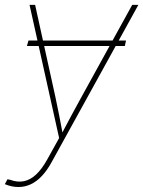

<svg xmlns="http://www.w3.org/2000/svg" viewBox="-33 -561 589 789"><path d="M484.9 -394.5 480 -372.1H77.6L84 -394.5ZM-13.2 195.8 -2.4 175.8 8.3 177.7Q38.6 189 65.2 183.6Q91.8 178.2 115.5 156Q139.2 133.8 160.6 95.2L210 6.3L88.4 -541H111.3L194.3 -164.1Q202.6 -125.5 210.2 -86.7Q217.8 -47.9 225.1 -8.8H219.2Q239.7 -47.9 260.5 -86.7Q281.2 -125.5 302.7 -164.1L510.3 -541H535.6L180.2 103.5Q161.1 138.7 139.6 161.6Q118.2 184.6 94 196Q69.8 207.5 42.5 207.5Q28.8 207.5 15.1 204.6Q1.5 201.7 -13.2 195.8Z"/></svg>

Font: Inter 17pt Thin
Style: Italic
Weight: 250
Italic angle: -9.3988°
Version: Version 4.001;git-66647c0bb